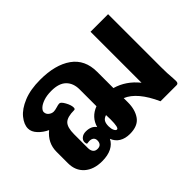

<svg xmlns="http://www.w3.org/2000/svg" viewBox="-105 -849 1121 1121"><g transform="rotate(-45 455.0 -288.5)"><path d="M847 -44 848 -20Q848 0 833 0H700Q640 -133 561 -165V-130Q561 -69 533 -30Q505 9 439 9Q401 9 374.5 -7Q348 -23 336 -54Q322 -25 290.5 -9Q259 7 212 7Q143 7 102.5 -29Q62 -65 62 -126V-221Q62 -293 121 -341Q88 -356 64 -381.5Q40 -407 40 -435Q40 -468 68.5 -503.5Q97 -539 154 -562.5Q211 -586 292 -586Q416 -586 488 -535Q560 -484 560 -383V-249Q641 -226 698 -155V-576H843V-138Q843 -86 847 -44ZM415 -244V-383Q415 -434 385 -464Q355 -494 292 -494Q254 -494 227 -484.5Q200 -475 186.5 -462Q173 -449 173 -438Q173 -420 187 -409Q201 -398 217 -398Q228 -398 248 -404Q263 -409 273 -409Q285 -409 300.5 -381Q316 -353 316 -333Q316 -320 307 -320Q250 -320 228.5 -298.5Q207 -277 207 -221V-107Q207 -87 216 -75Q225 -63 244 -63Q261 -63 269.5 -72.5Q278 -82 278 -99Q278 -114 268.5 -122Q259 -130 242 -130Q235 -130 221 -128Q217 -136 217 -145Q217 -161 231 -172.5Q245 -184 267 -184Q312 -184 332 -155Q350 -219 415 -244ZM419 -132Q419 -156 418 -168Q398 -162 390 -148.5Q382 -135 382 -111Q382 -91 388.5 -77Q395 -63 404 -63Q419 -63 419 -132Z"/></g></svg>

Font: Krub
Style: Bold
Weight: 700
Version: Version 1.000; ttfautohint (v1.6)